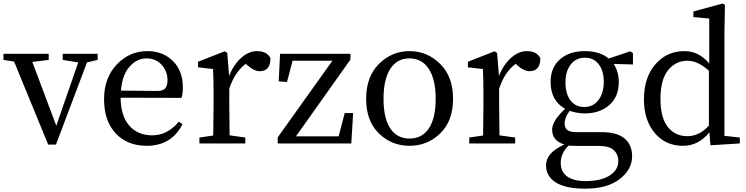

<svg xmlns="http://www.w3.org/2000/svg" viewBox="-22 -830 4319 1111"><path d="M543 -518.6V-483.4L481.4 -468.8L301.8 6.8H256.8L59.6 -473.6L-2 -483.4V-518.6H259.8V-483.4L165 -471.7L303.7 -102.5L430.7 -468.8L340.8 -483.4V-518.6Z M677.7 -305.7 888.7 -303.7Q921.9 -303.7 934.6 -319.3Q947.3 -335 947.3 -365.2Q947.3 -418 913.1 -455.1Q878.9 -492.2 826.2 -492.2Q770.5 -492.2 728 -444.8Q685.5 -397.5 677.7 -305.7ZM1028.3 -263.7 675.8 -264.6Q676.8 -159.2 726.1 -103Q775.4 -46.9 858.4 -46.9Q947.3 -46.9 1012.7 -126L1034.2 -111.3Q969.7 13.7 827.1 13.7Q714.8 13.7 647.5 -58.1Q580.1 -129.9 580.1 -255.9Q580.1 -378.9 653.3 -456.5Q726.6 -534.2 831.1 -534.2Q920.9 -534.2 978.5 -477.1Q1036.1 -419.9 1036.1 -325.2Q1036.1 -287.1 1028.3 -263.7Z M1293 -523.4 1303.7 -390.6Q1330.1 -457 1374 -495.6Q1418 -534.2 1463.9 -534.2Q1523.4 -534.2 1543 -493.2Q1543 -418 1480.5 -418Q1449.2 -418 1413.1 -449.2L1400.4 -460.9Q1335.9 -413.1 1304.7 -316.4V-230.5Q1304.7 -158.2 1306.6 -46.9L1397.5 -34.2V0H1131.8V-34.2L1211.9 -45.9Q1213.9 -155.3 1213.9 -230.5V-287.1Q1213.9 -365.2 1210.9 -430.7L1124 -440.4V-472.7L1278.3 -533.2Z M1972.7 -175.8H2021.5L2010.7 0H1585V-35.2L1901.4 -478.5H1670.9L1638.7 -355.5L1590.8 -359.4L1598.6 -518.6H2005.9V-485.4L1690.4 -41H1937.5Z M2096.7 -257.8Q2096.7 -386.7 2170.9 -460.4Q2245.1 -534.2 2347.7 -534.2Q2450.2 -534.2 2524.9 -460.4Q2599.6 -386.7 2599.6 -257.8Q2599.6 -129.9 2525.4 -58.1Q2451.2 13.7 2347.7 13.7Q2244.1 13.7 2170.4 -58.1Q2096.7 -129.9 2096.7 -257.8ZM2499 -257.8Q2499 -371.1 2459 -431.6Q2418.9 -492.2 2347.7 -492.2Q2275.4 -492.2 2236.3 -431.6Q2197.3 -371.1 2197.3 -257.8Q2197.3 -145.5 2236.3 -86.9Q2275.4 -28.3 2347.7 -28.3Q2419.9 -28.3 2459.5 -86.9Q2499 -145.5 2499 -257.8Z M2854.5 -523.4 2865.2 -390.6Q2891.6 -457 2935.5 -495.6Q2979.5 -534.2 3025.4 -534.2Q3085 -534.2 3104.5 -493.2Q3104.5 -418 3042 -418Q3010.7 -418 2974.6 -449.2L2961.9 -460.9Q2897.5 -413.1 2866.2 -316.4V-230.5Q2866.2 -158.2 2868.2 -46.9L2959 -34.2V0H2693.4V-34.2L2773.4 -45.9Q2775.4 -155.3 2775.4 -230.5V-287.1Q2775.4 -365.2 2772.5 -430.7L2685.5 -440.4V-472.7L2839.8 -533.2Z M3358.4 -210.9Q3411.1 -210.9 3441.4 -251.5Q3471.7 -292 3471.7 -357.4Q3471.7 -419.9 3442.4 -458Q3413.1 -496.1 3362.3 -496.1Q3310.5 -496.1 3280.3 -456.5Q3250 -417 3250 -353.5Q3250 -288.1 3278.8 -249.5Q3307.6 -210.9 3358.4 -210.9ZM3447.3 14.6H3321.3Q3296.9 14.6 3267.6 12.7Q3222.7 57.6 3222.7 112.3Q3222.7 165 3260.3 191.4Q3297.9 217.8 3365.2 217.8Q3456.1 217.8 3505.9 185.5Q3555.7 153.3 3555.7 102.5Q3555.7 62.5 3529.3 38.6Q3502.9 14.6 3447.3 14.6ZM3640.6 -522.5V-457L3529.3 -460Q3558.6 -413.1 3558.6 -355.5Q3558.6 -270.5 3503.9 -222.2Q3449.2 -173.8 3361.3 -173.8Q3318.4 -173.8 3274.4 -188.5Q3245.1 -150.4 3245.1 -116.2Q3245.1 -90.8 3260.3 -78.1Q3275.4 -65.4 3314.5 -65.4H3460Q3547.9 -65.4 3591.8 -28.8Q3635.7 7.8 3635.7 74.2Q3635.7 150.4 3564 206.1Q3492.2 261.7 3365.2 261.7Q3250 261.7 3193.8 225.6Q3137.7 189.5 3137.7 127Q3137.7 90.8 3162.1 62Q3186.5 33.2 3243.2 5.9Q3172.9 -15.6 3172.9 -79.1Q3172.9 -130.9 3248 -200.2Q3164.1 -248 3164.1 -355.5Q3164.1 -439.5 3218.3 -486.8Q3272.5 -534.2 3361.3 -534.2Q3450.2 -534.2 3500 -491.2L3625 -533.2Z M4080.1 -103.5V-420.9Q4015.6 -478.5 3956.1 -478.5Q3887.7 -478.5 3843.8 -423.8Q3799.8 -369.1 3799.8 -257.8Q3799.8 -148.4 3842.3 -95.2Q3884.8 -42 3955.1 -42Q4025.4 -42 4080.1 -103.5ZM4169.9 -43.9 4258.8 -34.2V0L4088.9 10.7L4083 -64.5Q4020.5 13.7 3929.7 13.7Q3829.1 13.7 3766.6 -60.5Q3704.1 -134.8 3704.1 -254.9Q3704.1 -380.9 3770 -457.5Q3835.9 -534.2 3938.5 -534.2Q4021.5 -534.2 4082 -462.9V-722.7L3990.2 -731.4V-763.7L4159.2 -809.6L4172.9 -801.8L4169.9 -646.5Z"/></svg>

Font: GenYoMin TW TTF Medium
Style: Regular
Weight: 500
Version: Version 1.300